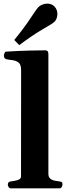

<svg xmlns="http://www.w3.org/2000/svg" viewBox="-20 -1032 384 1052"><path d="M39.6 0Q31.2 0 27.1 -7.3Q22.9 -14.6 22.9 -20Q22.9 -36.6 39.1 -38.1Q57.1 -39.6 76.2 -45.2Q95.2 -50.8 95.2 -64.5L95.7 -648.4Q95.7 -679.2 80.8 -689.9Q65.9 -700.7 46.6 -702.6Q27.3 -704.6 13.2 -708Q8.3 -710.4 4.9 -714.4Q1.5 -718.3 1.5 -727.5Q1.5 -733.4 4.6 -741Q7.8 -748.5 13.2 -749Q81.1 -753.4 140.6 -754.9Q200.2 -756.3 230.5 -756.3Q234.4 -756.3 239.7 -752.2Q245.1 -748 245.1 -736.3V-80.6Q245.1 -62 255.1 -53.5Q265.1 -44.9 279.1 -42.2Q293 -39.6 304.7 -38.1Q314.9 -37.1 318.6 -34.2Q322.3 -31.2 322.3 -20Q322.3 -14.6 318.1 -7.3Q314 0 305.7 0ZM85.4 -784.7 58.1 -813Q114.7 -882.3 147.7 -933.1Q180.7 -983.9 191.9 -994.6Q199.7 -1002 212.6 -1007.1Q225.6 -1012.2 239.3 -1012.2Q263.2 -1012.2 278.8 -996.1Q287.1 -987.3 290.8 -976.8Q294.4 -966.3 294.4 -955.1Q294.4 -942.4 290 -930.9Q285.6 -919.4 278.3 -912.6Q267.1 -901.9 213.6 -871.3Q160.2 -840.8 85.4 -784.7Z"/></svg>

Font: Gelasio
Style: Bold
Weight: 700
Designer: Eben Sorkin
Foundry: Eben Sorkin
Version: Version 1.008